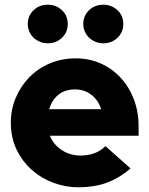

<svg xmlns="http://www.w3.org/2000/svg" viewBox="-20 -786 635 816"><path d="M26 0ZM535 -70Q485 -28 432.5 -9Q380 10 314 10Q258 10 206 -9.5Q154 -29 114 -65Q74 -101 50 -151.5Q26 -202 26 -264Q26 -321 47 -370.5Q68 -420 104.5 -457.5Q141 -495 191.5 -516.5Q242 -538 302 -538Q359 -538 407.5 -516.5Q456 -495 492 -456.5Q528 -418 548.5 -365Q569 -312 569 -249V-209H192Q207 -172 242 -148.5Q277 -125 322 -125Q354 -125 380.5 -134.5Q407 -144 428 -165Q455 -141 481.5 -117.5Q508 -94 535 -70ZM299 -406Q257 -406 229 -384Q201 -362 189 -322H410Q398 -360 368.5 -383Q339 -406 299 -406ZM183 -602Q165 -602 149.5 -608.5Q134 -615 122.5 -626Q111 -637 104.5 -652Q98 -667 98 -684Q98 -719 122.5 -742.5Q147 -766 183 -766Q218 -766 243 -743Q268 -720 268 -684Q268 -649 243.5 -625.5Q219 -602 183 -602ZM419 -602Q401 -602 385.5 -608.5Q370 -615 358.5 -626Q347 -637 340.5 -652Q334 -667 334 -684Q334 -719 358.5 -742.5Q383 -766 419 -766Q454 -766 479 -743Q504 -720 504 -684Q504 -649 479.5 -625.5Q455 -602 419 -602Z"/></svg>

Font: Rosa Sans Black
Style: Regular
Weight: 900
Designer: Pentagram / MCKL
Foundry: Pentagram / MCKL
Version: Version 1.005;September 16, 2019;FontCreator 11.5.0.2425 64-